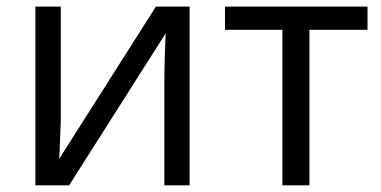

<svg xmlns="http://www.w3.org/2000/svg" viewBox="-20 -555 1141 575"><path d="M162.1 -535.2V-195.8L158.7 -106.9L157.2 -79.1L446.8 -535.2H547.9V0H472.2V-327.1L473.6 -391.6L476.1 -455.1L187 0H85.9V-535.2Z M1080.6 -465.8H906.7V0H825.7V-465.8H653.8V-535.2H1080.6Z"/></svg>

Font: Zoram GWebM
Style: Regular
Weight: 400
Foundry: Ascender Corporation
Version: Version 1.000